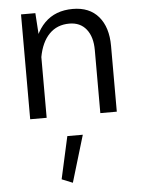

<svg xmlns="http://www.w3.org/2000/svg" viewBox="-57 -555 685 922"><g transform="rotate(-5 285.5 -94.0)"><path d="M249.6 96.1 204.3 300.5 256.6 321.7 324.2 96.1ZM158.4 0V-348.3L148.1 -505.4H79V0ZM496.5 -317.1Q496.5 -407.2 452.6 -458.6Q408.8 -509.9 328.4 -509.9Q244.4 -509.9 192.8 -458.3Q141.3 -406.6 122.6 -304.5L158.2 -291.9Q171.3 -363.8 209.1 -402.5Q246.9 -441.2 306 -441.2Q358.6 -441.2 387.9 -404.4Q417.1 -367.7 417.1 -304.1V0H496.5Z"/></g></svg>

Font: Estedad-FD VF
Style: Regular
Weight: 100
Designer: Amin Abedi
Version: Version 7.3